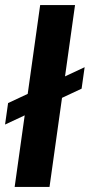

<svg xmlns="http://www.w3.org/2000/svg" viewBox="-32 -740 355 760"><path d="M26 0 127 -720H265L164 0ZM-12 -247 0 -332 303 -474 291 -389Z"/></svg>

Font: Chivo Medium SemiBold
Style: Italic
Weight: 600
Italic angle: -8.05°
Version: Version 2.002